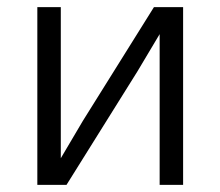

<svg xmlns="http://www.w3.org/2000/svg" viewBox="-20 -520 620 540"><path d="M429 -424 367 -320 167 0H85V-500H151V-75L213 -180L413 -500H495V0H429Z"/></svg>

Font: PT Root UI Web
Style: Regular
Weight: 400
Designer: Vitaly Kuzmin
Foundry: ParaType Ltd.
Version: Version 1.000W